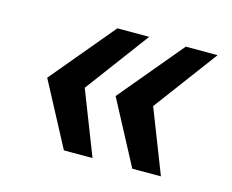

<svg xmlns="http://www.w3.org/2000/svg" viewBox="-67 -618 704 583"><g transform="rotate(15 285.5 -326.0)"><path d="M175 -126 69 -326 236 -526H336L187 -326L265 -126ZM390 -126 284 -326 451 -526H551L402 -326L480 -126Z"/></g></svg>

Font: Archivo Variable SemiBold
Style: Italic
Weight: 600
Italic angle: -10°
Designer: Hector Gatti
Foundry: Omnibus-Type
Version: Version 2.001